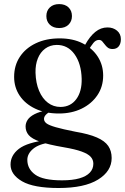

<svg xmlns="http://www.w3.org/2000/svg" viewBox="-20 -666 610 938"><path d="M348.5 -22.5Q285.5 -35 252.5 -44.5Q219.5 -54 207.2 -63.2Q195 -72.5 195 -85Q195 -95.5 203.8 -105Q212.5 -114.5 229 -122.5L215.5 -128.5Q173.5 -121 149.2 -108.5Q125 -96 115 -80.5Q105 -65 105 -48Q105 -24 120.2 -6Q135.5 12 175.8 26.2Q216 40.5 292 53.5Q348 63 379.2 74.5Q410.5 86 423.2 100.2Q436 114.5 436 134Q436 159 419 177.2Q402 195.5 368.2 205.2Q334.5 215 283 215Q190.5 215 152 187.2Q113.5 159.5 113.5 115Q113.5 85 141.8 61.2Q170 37.5 225 30.5L213 17.5Q113.5 29.5 72.5 61Q31.5 92.5 31.5 138Q31.5 187 88 219.8Q144.5 252.5 266.5 252.5Q392 252.5 458.8 211.5Q525.5 170.5 525.5 106Q525.5 71.5 508.8 47Q492 22.5 453 5.5Q414 -11.5 348.5 -22.5ZM380 -422 408.5 -415.5Q424.5 -441.5 436.2 -456.2Q448 -471 463.5 -471Q473 -471 479.2 -464.2Q485.5 -457.5 491.8 -448.8Q498 -440 506.8 -433.2Q515.5 -426.5 530 -426.5Q549.5 -426.5 560 -439.5Q570.5 -452.5 570.5 -474.5Q570.5 -500.5 551.8 -516.2Q533 -532 505 -532Q472.5 -532 445.5 -510Q418.5 -488 396.5 -448ZM484 -297Q484 -348 457.8 -389Q431.5 -430 384 -454.2Q336.5 -478.5 271.5 -478.5Q205 -478.5 154.8 -454.5Q104.5 -430.5 76.8 -388.2Q49 -346 49 -290.5Q49 -239 76.2 -198.5Q103.5 -158 152.8 -134.8Q202 -111.5 268 -111.5Q330 -111.5 378.8 -135.2Q427.5 -159 455.8 -200.8Q484 -242.5 484 -297ZM256.5 -446.5Q311 -447 344 -401.2Q377 -355.5 379 -281.5Q380.5 -219.5 352.8 -181.8Q325 -144 276 -143.5Q241 -143.5 214 -164Q187 -184.5 171 -222.2Q155 -260 153.5 -310.5Q152.5 -350 164.8 -380.5Q177 -411 200.8 -428.5Q224.5 -446 256.5 -446.5ZM269 -529Q240.5 -529 223.5 -545.2Q206.5 -561.5 206.5 -587.5Q206.5 -613.5 223.5 -629.8Q240.5 -646 269 -646Q298 -646 314.8 -629.8Q331.5 -613.5 331.5 -587.5Q331.5 -562 314.8 -545.5Q298 -529 269 -529Z"/></svg>

Font: Fraunces Wonky
Style: Regular
Weight: 400
Version: Version 1.000;[b76b70a41]